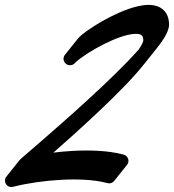

<svg xmlns="http://www.w3.org/2000/svg" viewBox="-76 -787 713 787"><path d="M237.8 -621.9C236.5 -620.6 235.5 -619.2 234.5 -617.8C233.3 -616.5 232.2 -615.1 231.2 -613.7C230 -612.4 228.9 -611.1 228 -609.6C226.7 -608.3 225.6 -607 224.7 -605.5C223.5 -604.2 222.4 -602.9 221.4 -601.4C220.2 -600.2 219.1 -598.8 218.2 -597.3C216.9 -596.1 215.8 -594.7 214.9 -593.3C213.6 -592 212.5 -590.6 211.6 -589.2C210.4 -587.9 209.3 -586.5 208.3 -585.1C207.1 -583.8 206 -582.4 205.1 -581C203.8 -579.7 202.7 -578.3 201.8 -576.9C200.6 -575.6 199.5 -574.2 198.5 -572.8C197.3 -571.5 196.2 -570.2 195.3 -568.7C194 -567.4 192.9 -566.1 192 -564.6C182 -554.3 181.9 -537.9 192 -527.6C202.2 -517.1 219.1 -516.9 229.6 -527.1L231.8 -529.3L236.7 -534.1L242.9 -539.4C247 -542.9 252 -546.4 256.5 -549.9C266.1 -556.8 276.1 -563.5 286.2 -570C306.6 -583 327.9 -594.9 349.4 -605.8C371 -616.6 393.1 -626.5 415.3 -634.3C437.3 -642 460.2 -647.9 480 -648.3C489.7 -648.5 497.9 -646.6 502.4 -643.9C506.6 -641.2 508.7 -638.3 510.4 -631.1C510.8 -629.4 511 -627.4 511.2 -625.4L511.3 -622.2L511.4 -621.4L511.3 -621.1C511.2 -621 511.2 -620.8 511.2 -620.7C511 -618.8 510 -614.8 508 -610.5C504.6 -602.5 499.1 -593.6 493.3 -584.9C478.9 -568.7 464.1 -552.8 449 -537C380 -465.8 306.5 -397.9 232.2 -331C195 -297.5 157.5 -264.5 119.7 -231.6L62.9 -182.3L34.4 -157.7L20.1 -145.3L12.9 -138.9L9.1 -135.5C7.7 -134.2 6.6 -133.3 3.9 -130.4C2.9 -129.3 2 -128.1 1.2 -126.9C1 -126.7 0.8 -126.5 0.6 -126.3C-0.4 -125.2 -1.2 -124.1 -2 -122.8C-2.3 -122.6 -2.4 -122.5 -2.7 -122.2C-3.7 -121.1 -4.5 -120 -5.3 -118.8C-5.5 -118.5 -5.7 -118.4 -5.9 -118.1C-6.9 -117 -7.8 -115.9 -8.6 -114.7C-8.8 -114.4 -9 -114.3 -9.2 -114C-10.2 -113 -11.1 -111.8 -11.9 -110.6C-12.1 -110.3 -12.2 -110.2 -12.5 -109.9C-13.5 -108.9 -14.3 -107.7 -15.1 -106.5C-15.3 -106.3 -15.5 -106.1 -15.8 -105.8C-16.7 -104.8 -17.6 -103.6 -18.4 -102.4C-18.6 -102.2 -18.8 -102 -19 -101.7C-20 -100.7 -20.9 -99.5 -21.7 -98.3C-21.9 -98.1 -22.1 -97.9 -22.3 -97.7C-23.3 -96.6 -24.1 -95.4 -24.9 -94.2C-25.2 -94 -25.3 -93.8 -25.6 -93.6C-26.6 -92.5 -27.4 -91.3 -28.2 -90.1C-28.4 -89.9 -28.6 -89.7 -28.8 -89.5C-29.8 -88.4 -30.7 -87.2 -31.5 -86C-31.7 -85.8 -31.9 -85.6 -32.1 -85.4C-33.1 -84.3 -34 -83.2 -34.8 -82C-35 -81.7 -35.1 -81.6 -35.4 -81.3C-36.4 -80.2 -37.2 -79.1 -38 -77.9C-38.2 -77.6 -38.4 -77.5 -38.7 -77.2C-39.6 -76.1 -40.5 -75 -41.3 -73.8C-41.5 -73.5 -41.7 -73.4 -41.9 -73.1C-42.9 -72.1 -43.8 -70.9 -44.6 -69.7C-44.8 -69.5 -45 -69.3 -45.2 -69C-46.2 -68 -47 -66.8 -47.8 -65.6C-48.1 -65.4 -48.2 -65.2 -48.5 -64.9C-54.4 -58.6 -57.1 -49.3 -54.8 -40.3C-51.2 -26.1 -36.8 -17.6 -22.7 -21.2L-22 -21.4C9.3 -29.4 41.7 -35.4 74.2 -40.1C106.7 -44.8 139.5 -48 172.3 -49.8C205.1 -51.6 237.9 -52 270.3 -50.2C302.6 -48.4 334.7 -44.5 364.4 -36.4L364.5 -36.4L364.6 -36.4C376 -33.3 387.6 -38.2 393.8 -47.6C395 -48.9 396.1 -50.2 397.1 -51.7C398.3 -53 399.4 -54.3 400.3 -55.8C401.5 -57 402.6 -58.4 403.6 -59.9C404.8 -61.1 405.9 -62.5 406.9 -64C408.1 -65.2 409.2 -66.6 410.1 -68.1C411.4 -69.3 412.5 -70.7 413.4 -72.2C414.6 -73.4 415.7 -74.8 416.7 -76.2C417.9 -77.5 419 -78.9 420 -80.3C421.2 -81.6 422.3 -82.9 423.2 -84.4C424.5 -85.7 425.5 -87 426.5 -88.5C427.7 -89.8 428.8 -91.1 429.8 -92.6C431 -93.9 432.1 -95.2 433.1 -96.7C434.3 -97.9 435.4 -99.3 436.3 -100.8C437.6 -102 438.6 -103.4 439.6 -104.9C440.8 -106.1 441.9 -107.5 442.9 -109C446 -112.1 448.4 -116 449.6 -120.5C453.5 -134.7 445.1 -149.3 430.9 -153.2C395.5 -162.8 360.4 -166.8 325.6 -168.8C290.8 -170.8 256.2 -170.3 221.8 -168.5C195.3 -167 169 -164.6 142.8 -161.4C167.1 -182.8 191.4 -204.3 215.5 -225.9C290.3 -293.3 364.3 -361.7 435 -434.7C452.6 -452.9 470 -471.6 486.9 -490.9C495.9 -501.2 504.8 -511.7 513.4 -522.6C514.5 -524 515.6 -525.3 516.7 -526.7C517.8 -528.1 518.9 -529.4 520 -530.8C521.1 -532.2 522.1 -533.5 523.2 -534.9C524.3 -536.2 525.4 -537.6 526.5 -539C527.6 -540.3 528.7 -541.7 529.8 -543.1C530.9 -544.4 532 -545.8 533.1 -547.2C534.1 -548.5 535.2 -549.9 536.3 -551.3C537.4 -552.6 538.5 -554 539.6 -555.3C540.7 -556.7 541.8 -558.1 542.9 -559.4C544 -560.8 545.1 -562.2 546.2 -563.5C547.2 -564.9 548.3 -566.2 549.4 -567.6C550.5 -569 551.6 -570.3 552.7 -571.7C553.8 -573.1 554.9 -574.4 556 -575.8C557.1 -577.1 558.1 -578.5 559.2 -579.9C560.3 -581.2 561.4 -582.6 562.5 -584C571.2 -594.8 579.8 -605.9 587.9 -617.7C595.5 -629 602.9 -640.4 609.2 -654.7C612.3 -661.8 615.2 -669.8 616.6 -680.5L616.9 -684.7L617 -686.8L617 -688.3L616.7 -694.5C616.3 -698.8 615.9 -703 614.9 -707.4C613.1 -716.2 609.8 -725.4 604.2 -734C598.6 -742.6 590.7 -750 582.1 -755.1C564.8 -765.1 547.2 -767.1 532 -767C501.5 -766.2 475.3 -758.6 450 -750C424.9 -741.2 401.1 -730.4 377.9 -718.8C354.7 -707.1 332.1 -694.4 310.1 -680.4C299.1 -673.4 288.3 -666.1 277.5 -658.4C272.1 -654.2 266.8 -650.5 261.4 -645.9L253.2 -638.9L244.7 -630.5C243.3 -629.1 242.1 -627.6 241.1 -626C239.9 -624.7 238.7 -623.3 237.8 -621.9Z"/></svg>

Font: Ambarawa
Style: Script
Weight: 500
Foundry: Ekosamp
Version: Version 1.001;